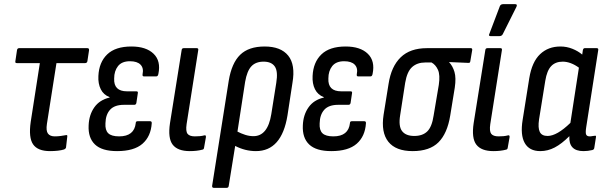

<svg xmlns="http://www.w3.org/2000/svg" viewBox="-20 -720 2914 925"><path d="M221 8Q162 8 139.5 -24.5Q117 -57 128 -133L172 -416H61Q52 -416 54 -425L62 -479Q64 -488 72 -488H401Q410 -488 409 -478L401 -425Q399 -416 390 -416H252L206 -123Q201 -90 211 -76.5Q221 -63 244 -63Q259 -63 273 -65Q287 -67 298 -69Q306 -71 304 -61L298 -9Q296 -3 289 0Q276 4 258.5 6Q241 8 221 8Z M544 8Q471 8 437.5 -24Q404 -56 407 -116Q409 -167 434.5 -203Q460 -239 508 -250V-252Q479 -263 465.5 -290Q452 -317 454 -354Q457 -420 496.5 -458Q536 -496 613 -496Q684 -496 720 -461Q756 -426 743 -364Q741 -352 733 -352H673Q665 -352 667 -363Q673 -392 657 -408.5Q641 -425 606 -425Q567 -425 548.5 -401.5Q530 -378 530 -342Q527 -280 592 -280H637Q646 -280 644 -271L637 -224Q635 -215 627 -215H577Q532 -215 510.5 -191.5Q489 -168 488 -126Q486 -93 501.5 -78Q517 -63 554 -63Q627 -63 634 -127Q634 -136 643 -136H703Q712 -136 711 -126Q707 -63 666.5 -27.5Q626 8 544 8Z M894 8Q836 8 812 -23Q788 -54 799 -127L855 -478Q856 -488 865 -488H928Q937 -488 935 -478L879 -122Q874 -88 883.5 -75.5Q893 -63 919 -63Q931 -63 942.5 -64Q954 -65 965 -68Q973 -70 972 -59L963 -8Q962 0 955 1Q929 8 894 8Z M1010 185Q1001 185 1002 175L1082 -331Q1096 -416 1137 -456Q1178 -496 1255 -496Q1333 -496 1368.5 -452Q1404 -408 1389 -321L1365 -164Q1337 8 1213 8Q1161 8 1113 -17L1082 175Q1081 185 1072 185ZM1161 -326 1124 -86Q1141 -77 1161 -70.5Q1181 -64 1201 -64Q1270 -64 1287 -170L1311 -321Q1320 -376 1304 -399.5Q1288 -423 1250 -423Q1212 -423 1191 -400.5Q1170 -378 1161 -326Z M1576 8Q1503 8 1469.5 -24Q1436 -56 1439 -116Q1441 -167 1466.5 -203Q1492 -239 1540 -250V-252Q1511 -263 1497.5 -290Q1484 -317 1486 -354Q1489 -420 1528.5 -458Q1568 -496 1645 -496Q1716 -496 1752 -461Q1788 -426 1775 -364Q1773 -352 1765 -352H1705Q1697 -352 1699 -363Q1705 -392 1689 -408.5Q1673 -425 1638 -425Q1599 -425 1580.5 -401.5Q1562 -378 1562 -342Q1559 -280 1624 -280H1669Q1678 -280 1676 -271L1669 -224Q1667 -215 1659 -215H1609Q1564 -215 1542.5 -191.5Q1521 -168 1520 -126Q1518 -93 1533.5 -78Q1549 -63 1586 -63Q1659 -63 1666 -127Q1666 -136 1675 -136H1735Q1744 -136 1743 -126Q1739 -63 1698.5 -27.5Q1658 8 1576 8Z M1968 8Q1887 8 1851 -37Q1815 -82 1828 -167L1852 -316Q1865 -400 1910.5 -444Q1956 -488 2037 -488H2248Q2256 -488 2255 -479L2246 -426Q2245 -416 2237 -417L2144 -421V-420Q2161 -402 2169.5 -373.5Q2178 -345 2171 -298L2149 -163Q2135 -77 2092.5 -34.5Q2050 8 1968 8ZM1976 -65Q2016 -65 2038.5 -87Q2061 -109 2069 -163L2094 -311Q2101 -359 2090 -383.5Q2079 -408 2059 -419H2029Q1990 -419 1965.5 -397Q1941 -375 1932 -321L1908 -166Q1899 -112 1917 -88.5Q1935 -65 1976 -65Z M2357 8Q2299 8 2275 -23Q2251 -54 2262 -127L2318 -478Q2319 -488 2328 -488H2391Q2400 -488 2398 -478L2342 -122Q2337 -88 2346.5 -75.5Q2356 -63 2382 -63Q2394 -63 2405.5 -64Q2417 -65 2428 -68Q2436 -70 2435 -59L2426 -8Q2425 0 2418 1Q2392 8 2357 8ZM2343 -546Q2332 -546 2338 -558L2388 -690Q2392 -700 2404 -700H2462Q2474 -700 2468 -687L2402 -555Q2397 -546 2386 -546Z M2583 8Q2530 8 2508 -31Q2486 -70 2498 -143L2530 -344Q2543 -422 2582 -459Q2621 -496 2680 -496Q2710 -496 2737.5 -485Q2765 -474 2785 -457L2788 -478Q2790 -488 2797 -488H2855Q2864 -488 2862 -478L2804 -106Q2800 -80 2804 -71.5Q2808 -63 2821 -63Q2828 -63 2834.5 -64.5Q2841 -66 2846 -66Q2853 -68 2851 -58L2843 -7Q2842 1 2833 3Q2813 8 2791 8Q2719 8 2723 -64Q2686 -27 2652.5 -9.5Q2619 8 2583 8ZM2577 -145Q2571 -104 2580.5 -84.5Q2590 -65 2618 -65Q2663 -65 2728 -128L2769 -394Q2750 -408 2730 -415.5Q2710 -423 2691 -423Q2656 -423 2635.5 -401.5Q2615 -380 2607 -331Z"/></svg>

Font: Sofia Sans Condensed Medium
Style: Italic
Weight: 500
Italic angle: -9°
Designer: Botio Nikoltchev, Ani Petrova
Foundry: lettersoup
Version: Version 4.101; ttfautohint (v1.8.4.7-5d5b)